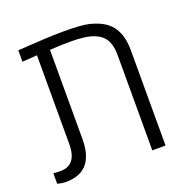

<svg xmlns="http://www.w3.org/2000/svg" viewBox="-117 -751 848 864"><g transform="rotate(-20 307.5 -319.5)"><path d="M53.7 1Q39.6 1 15.1 -4.9V-55.2Q31.2 -53.7 50.8 -53.7Q87.4 -53.7 107.4 -78.4Q127.4 -103 127.4 -154.8V-579.6Q109.4 -578.1 91.8 -576.9Q74.2 -575.7 56.2 -574.7V-629.4Q128.9 -634.3 183.3 -637Q237.8 -639.6 274.9 -639.6Q318.8 -639.6 347.9 -637.7Q377 -635.7 397.9 -630.9Q418.9 -626 439.5 -617.2Q468.8 -605 488.3 -585.7Q507.8 -566.4 520 -535.2Q532.2 -502.9 532.2 -456.5V0H468.8V-456.1Q468.8 -518.6 439.5 -547.1Q410.2 -575.7 352.5 -582.5Q329.1 -585.9 289.6 -585.9Q270 -585.9 245.4 -585.2Q220.7 -584.5 190.9 -582.5V-154.8Q190.9 -103 176.3 -69.3Q164.1 -40.5 142.6 -24.4Q109.9 1 53.7 1Z"/></g></svg>

Font: Open Sans Light
Style: Regular
Weight: 300
Designer: Monotype Design Team
Foundry: Monotype Imaging Inc.
Version: Version 3.000; ttfautohint (v1.8.4)